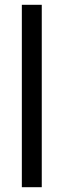

<svg xmlns="http://www.w3.org/2000/svg" viewBox="-20 -780 264 800"><path d="M154 0V-760H71V0Z"/></svg>

Font: Noto Sans Arabic UI Cn
Style: Regular
Weight: 400
Width: 3
Designer: Monotype Design Team, Nadine Chahine and Nizar Qandah
Foundry: Monotype Imaging Inc.
Version: Version 2.010